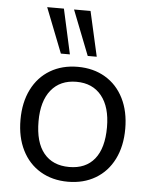

<svg xmlns="http://www.w3.org/2000/svg" viewBox="-55 -817 681 869"><g transform="rotate(5 286.0 -382.5)"><path d="M48 -254Q48 -333 77.5 -392Q107 -451 161 -483Q215 -515 286 -515Q357 -515 411 -483Q465 -451 494.5 -392Q524 -333 524 -254Q524 -175 494.5 -116Q465 -57 411 -25Q357 7 286 7Q215 7 161 -25Q107 -57 77.5 -116Q48 -175 48 -254ZM441 -254Q441 -346 400 -396.5Q359 -447 286 -447Q212 -447 171 -396.5Q130 -346 130 -254Q130 -159 170.5 -109.5Q211 -60 286 -60Q361 -60 401 -109.5Q441 -159 441 -254ZM204 -568 124 -772H200L245 -568ZM326 -568 246 -772H321L367 -568Z"/></g></svg>

Font: Muli
Style: Regular
Weight: 400
Designer: Vernon Adams
Foundry: Vernon Adams
Version: Version 2.000